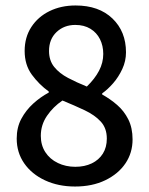

<svg xmlns="http://www.w3.org/2000/svg" viewBox="-20 -669 545 701"><path d="M254 12Q193 12 144.5 -10.5Q96 -33 68.5 -72.5Q41 -112 41 -163Q41 -204 58 -235.5Q75 -267 101.5 -291Q128 -315 158 -331V-335Q123 -360 96.5 -396Q70 -432 70 -483Q70 -533 94.5 -570.5Q119 -608 161 -628.5Q203 -649 256 -649Q341 -649 390.5 -601.5Q440 -554 440 -478Q440 -446 426.5 -417Q413 -388 393.5 -365.5Q374 -343 353 -328V-324Q382 -308 407.5 -286Q433 -264 448.5 -233Q464 -202 464 -160Q464 -111 438 -72.5Q412 -34 364.5 -11Q317 12 254 12ZM297 -353Q326 -381 341.5 -410.5Q357 -440 357 -472Q357 -502 345 -526Q333 -550 310 -564Q287 -578 255 -578Q214 -578 186.5 -552Q159 -526 159 -483Q159 -448 178 -424.5Q197 -401 228.5 -384.5Q260 -368 297 -353ZM255 -60Q289 -60 315 -72.5Q341 -85 355.5 -108Q370 -131 370 -163Q370 -201 348 -225Q326 -249 289 -266.5Q252 -284 208 -302Q174 -279 151.5 -246Q129 -213 129 -173Q129 -139 145.5 -113.5Q162 -88 191 -74Q220 -60 255 -60Z"/></svg>

Font: UmiuVSE Medium
Style: Regular
Weight: 500
Designer: Paul D. Hunt
Foundry: Adobe
Version: Version 3.046;September 5, 2023;FontCreator 14.0.0.2901 64-b